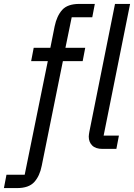

<svg xmlns="http://www.w3.org/2000/svg" viewBox="-95 -760 686 980"><path d="M226 -448 118 86Q108 138 80 169Q52 200 -8 200H-75L-62 132H31L149 -448H64L77 -516H162L184 -626Q195 -679 222.5 -709.5Q250 -740 310 -740H389L376 -672H271L239 -516H340L327 -448ZM499 0H428Q393 0 375.5 -17.5Q358 -35 358 -63Q358 -68 359 -74Q360 -80 361 -87L492 -740H569L434 -68H512Z"/></svg>

Font: IBM Plex Sans
Style: Italic
Weight: 400
Italic angle: -11.31°
Designer: Mike Abbink, Paul van der Laan, Pieter van Rosmalen
Foundry: Bold Monday
Version: Version 3.201